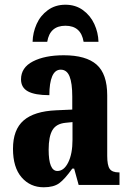

<svg xmlns="http://www.w3.org/2000/svg" viewBox="-20 -783 549 813"><path d="M35 -153Q35 -234 80 -273Q125 -312 218 -316L286 -319V-374Q286 -431 274.5 -459.5Q263 -488 237 -488Q213 -488 201 -460Q189 -432 189 -380Q128 -380 98.5 -396Q69 -412 69 -447Q69 -497 119.5 -523Q170 -549 250 -549Q344 -549 389 -509.5Q434 -470 434 -379V-123Q434 -83 444.5 -68Q455 -53 483 -53H486V0H313L294 -69H286Q254 -24 230.5 -7Q207 10 165 10Q108 10 71.5 -32Q35 -74 35 -153ZM287 -191V-266L257 -263Q218 -259 202 -232Q186 -205 186 -149Q186 -59 223 -59Q251 -59 269 -95.5Q287 -132 287 -191ZM257 -763Q300 -763 331.5 -740Q363 -717 379.5 -681Q396 -645 397 -606H334Q323 -674 257 -674Q191 -674 180 -606H118Q119 -645 135 -681Q151 -717 182.5 -740Q214 -763 257 -763Z"/></svg>

Font: Noto Serif CondExtraBold
Style: Regular
Weight: 800
Width: 3
Designer: Monotype Design Team
Foundry: Monotype Imaging Inc.
Version: Version 1.001